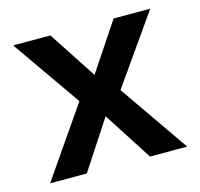

<svg xmlns="http://www.w3.org/2000/svg" viewBox="-79 -578 692 663"><g transform="rotate(-15 267.0 -246.5)"><path d="M193 -248 22 -493H155L267 -322L381 -493H512L340 -248L512 0H379L267 -174L153 0H22Z"/></g></svg>

Font: Hanken Grotesk SemiBold
Style: Regular
Weight: 600
Designer: Alfredo Marco Pradil
Foundry: Hanken Design Co.
Version: Version 3.014